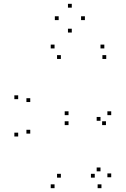

<svg xmlns="http://www.w3.org/2000/svg" viewBox="-20 -973 660 1003"><path d="M510 10V-10H490V10ZM561 -47V-67H541V-47ZM561 -371.5V-391.5H541V-371.5ZM338 -371.5V-391.5H318V-371.5ZM338 -319.5V-339.5H318V-319.5ZM533.5 -319.5V-339.5H513.5V-319.5ZM505 -342V-362H485V-342ZM505 -78V-98H485V-78ZM475 -45V-65H455V-45ZM298 -45V-65H278V-45ZM138 -275V-295H118V-275ZM138 -440V-460H118V-440ZM298 -665V-685H278V-665ZM535 -665V-685H515V-665ZM525 -720V-740H505V-720ZM265 -720V-740H245V-720ZM75 -455V-475H55V-455ZM75 -260V-280H55V-260ZM265 10V-10H245V10ZM423.5 -868V-888H403.5V-868ZM355 -933V-953H335V-933ZM286.5 -868V-888H266.5V-868ZM355 -803V-823H335V-803Z"/></svg>

Font: Monaspace Krypton Dots Var
Style: Regular
Weight: 400
Designer: Riley Cran and the Lettermatic Team
Version: Version 1.100 (Monaspace Krypton Dots)